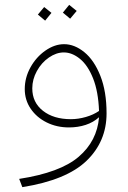

<svg xmlns="http://www.w3.org/2000/svg" viewBox="-20 -525 527 791"><path d="M419 -58Q419 58 336.5 137.5Q254 217 72 246L59 212Q228 186 304 121Q380 56 388 -42Q365 -21 333 -10.5Q301 0 264 0Q214 0 172.5 -20.5Q131 -41 106.5 -77Q82 -113 82 -158Q82 -205 105.5 -247.5Q129 -290 167 -316.5Q205 -343 244 -343Q287 -343 327.5 -310Q368 -277 393.5 -212.5Q419 -148 419 -58ZM272 -34Q302 -34 333.5 -43Q365 -52 388 -68Q385 -148 363.5 -202Q342 -256 309.5 -282.5Q277 -309 243 -309Q212 -309 181.5 -288Q151 -267 132 -232.5Q113 -198 113 -161Q113 -103 157 -68.5Q201 -34 272 -34ZM239 -473 265 -505 296 -480 269 -448ZM136 -465 162 -496 192 -472 166 -440Z"/></svg>

Font: FiraGO UltraLight
Style: Italic
Weight: 200
Italic angle: -8°
Designer: bBox Type GmbH
Foundry: bBox Type GmbH
Version: Version 1.001